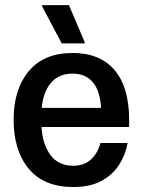

<svg xmlns="http://www.w3.org/2000/svg" viewBox="-20 -720 557 752"><path d="M266.7 12.5Q151.7 12.5 92.5 -59.2Q33.3 -130.8 33.3 -250.8Q33.3 -370 92.5 -441.2Q151.7 -512.5 265 -512.5Q371.7 -512.5 428.8 -445.4Q485.8 -378.3 485.8 -250V-222.5H142.5Q146.7 -154.2 177.9 -112.5Q209.2 -70.8 266.7 -70.8Q310 -70.8 336.7 -95.8Q363.3 -120.8 373.3 -160H480Q470.8 -111.7 445 -72.5Q419.2 -33.3 375.4 -10.4Q331.7 12.5 266.7 12.5ZM143.3 -297.5H375.8Q372.5 -362.5 344.2 -397.1Q315.8 -431.7 264.2 -431.7Q211.7 -431.7 180.8 -397.1Q150 -362.5 143.3 -297.5ZM221.7 -550 145 -695V-700H250L311.7 -555V-550Z"/></svg>

Font: Familjen Grotesk GF Medium
Style: Regular
Weight: 500
Designer: Anders Wikstroem, Jonas Baeckman, Matilda Gysing, Kristian Moeller
Foundry: Familjen STHLM AB
Version: Version 2.000; Beta; Release 4; Build 6